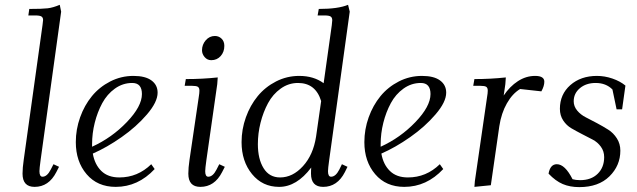

<svg xmlns="http://www.w3.org/2000/svg" viewBox="-20 -766 2635 794"><path d="M73.2 -47.9Q73.2 -71.8 78.1 -105L155.8 -662.1Q158.2 -681.6 158.2 -683.1Q158.2 -693.4 151.4 -697.8Q144.5 -702.1 127 -702.1H97.2L101.1 -729Q154.8 -729 177.2 -731.7Q199.7 -734.4 227.1 -746.1L232.9 -717.8L147.9 -104Q143.1 -68.8 143.1 -58.1Q143.1 -35.2 155.8 -35.2Q174.8 -35.2 189.9 -64.9L201.2 -86.9L224.1 -76.2L212.9 -54.2Q181.6 6.8 123 6.8Q73.2 6.8 73.2 -47.9Z M293.5 -178.2Q293.5 -231 311.3 -280.8Q329.1 -330.6 360.1 -368.4Q391.1 -406.2 436 -429.2Q481 -452.1 531.7 -452.1Q581.1 -452.1 606.4 -433.3Q631.8 -414.6 631.8 -382.8Q631.8 -344.2 587.9 -293Q543.9 -241.7 482.9 -199Q421.9 -156.2 363.8 -130.9Q371.6 -85.9 398.9 -59.1Q426.3 -32.2 473.6 -32.2Q549.3 -32.2 605.5 -86.9L619.6 -66.9Q550.8 6.8 458.5 6.8Q382.8 6.8 338.1 -45.7Q293.5 -98.1 293.5 -178.2ZM360.8 -159.2Q442.4 -196.3 504.6 -261.2Q566.9 -326.2 566.9 -377Q566.9 -422.9 526.9 -422.9Q487.8 -422.9 455.3 -399.7Q422.9 -376.5 402.8 -339.4Q382.8 -302.2 371.8 -258.3Q360.8 -214.4 360.8 -169.9Z M743.7 -411.1 748.5 -439Q817.4 -439 880.4 -445.8L878.4 -418L833.5 -104Q828.6 -68.8 828.6 -58.1Q828.6 -35.2 841.3 -35.2Q860.4 -35.2 875.5 -64.9L886.7 -86.9L909.7 -76.2L898.4 -54.2Q867.2 6.8 808.6 6.8Q758.8 6.8 758.8 -47.9Q758.8 -71.8 763.7 -105L801.8 -363.8Q804.7 -380.9 804.7 -391.1Q804.7 -402.8 798.3 -407Q792 -411.1 774.4 -411.1ZM815.4 -558.1Q815.4 -581.5 830.8 -599.4Q846.2 -617.2 868.7 -617.2Q884.8 -617.2 896.2 -606.2Q907.7 -595.2 907.7 -576.2Q907.7 -551.3 892.6 -534.2Q877.4 -517.1 853.5 -517.1Q837.4 -517.1 826.4 -529.8Q815.4 -542.5 815.4 -558.1Z M979 -178.2Q979 -231 996.8 -280.8Q1014.6 -330.6 1045.7 -368.4Q1076.7 -406.2 1121.6 -429.2Q1166.5 -452.1 1217.3 -452.1Q1277.3 -452.1 1318.4 -421.9L1352.1 -662.1Q1354 -675.8 1354 -682.1Q1354 -693.4 1347.2 -697.8Q1340.3 -702.1 1323.2 -702.1H1293.5L1298.3 -729Q1378.4 -729 1419.4 -746.1L1426.3 -717.8L1341.3 -104Q1336.4 -68.8 1336.4 -58.1Q1336.4 -35.2 1349.1 -35.2Q1368.2 -35.2 1383.3 -64.9L1394 -86.9L1417 -76.2L1406.2 -54.2Q1375 6.8 1316.4 6.8Q1266.1 6.8 1266.1 -47.9Q1266.1 -64.5 1267.1 -73.2Q1207 6.8 1134.3 6.8Q1065.4 6.8 1022.2 -46.1Q979 -99.1 979 -178.2ZM1046.4 -169.9Q1046.4 -108.4 1070.1 -70.3Q1093.8 -32.2 1138.2 -32.2Q1190.4 -32.2 1232.9 -78.9Q1275.4 -125.5 1287.1 -201.2L1308.1 -348.1Q1285.2 -422.9 1212.4 -422.9Q1173.3 -422.9 1140.9 -399.7Q1108.4 -376.5 1088.4 -339.4Q1068.4 -302.2 1057.4 -258.3Q1046.4 -214.4 1046.4 -169.9Z M1486.8 -178.2Q1486.8 -231 1504.6 -280.8Q1522.5 -330.6 1553.5 -368.4Q1584.5 -406.2 1629.4 -429.2Q1674.3 -452.1 1725.1 -452.1Q1774.4 -452.1 1799.8 -433.3Q1825.2 -414.6 1825.2 -382.8Q1825.2 -344.2 1781.2 -293Q1737.3 -241.7 1676.3 -199Q1615.2 -156.2 1557.1 -130.9Q1564.9 -85.9 1592.3 -59.1Q1619.6 -32.2 1667 -32.2Q1742.7 -32.2 1798.8 -86.9L1813 -66.9Q1744.1 6.8 1651.9 6.8Q1576.2 6.8 1531.5 -45.7Q1486.8 -98.1 1486.8 -178.2ZM1554.2 -159.2Q1635.7 -196.3 1698 -261.2Q1760.3 -326.2 1760.3 -377Q1760.3 -422.9 1720.2 -422.9Q1681.2 -422.9 1648.7 -399.7Q1616.2 -376.5 1596.2 -339.4Q1576.2 -302.2 1565.2 -258.3Q1554.2 -214.4 1554.2 -169.9Z M1937 -411.1 1941.9 -439Q2008.8 -439 2071.8 -445.8L2069.8 -418L2063 -371.1Q2088.4 -408.7 2121.8 -430.4Q2155.3 -452.1 2192.9 -452.1Q2231 -452.1 2231 -428.2Q2231 -410.2 2218.8 -388.2L2130.9 -397.9Q2099.1 -378.9 2076.2 -338.6Q2053.2 -298.3 2044.9 -244.1L2009.8 0L1941.9 6.8L1943.8 -17.1L1994.1 -363.8Q1997.1 -380.9 1997.1 -391.1Q1997.1 -402.8 1990.7 -407Q1984.4 -411.1 1966.8 -411.1Z M2248.5 -47.9Q2255.4 -86.9 2282.7 -86.9Q2316.4 -86.9 2347.7 -24.9Q2360.8 -21 2379.4 -21Q2424.8 -21 2451.7 -47.4Q2478.5 -73.7 2478.5 -116.2Q2478.5 -140.6 2464.8 -159.4Q2451.2 -178.2 2430.9 -188.7Q2410.6 -199.2 2387 -211.4Q2363.3 -223.6 2343 -235.4Q2322.8 -247.1 2309.1 -267.8Q2295.4 -288.6 2295.4 -315.9Q2295.4 -376 2338.6 -414.1Q2381.8 -452.1 2448.7 -452.1Q2480.5 -452.1 2512.5 -441.2Q2544.4 -430.2 2566.4 -412.1L2552.7 -314H2529.8L2512.7 -396Q2485.8 -422.9 2443.4 -422.9Q2403.8 -422.9 2378.2 -401.4Q2352.5 -379.9 2352.5 -347.2Q2352.5 -326.2 2366.9 -308.8Q2381.3 -291.5 2402.6 -280.8Q2423.8 -270 2449 -256.6Q2474.1 -243.2 2495.4 -229.7Q2516.6 -216.3 2531 -193.8Q2545.4 -171.4 2545.4 -143.1Q2545.4 -81.1 2500.2 -36.6Q2455.1 7.8 2375.5 7.8Q2336.9 7.8 2307.1 -4.9Q2277.3 -17.6 2248.5 -47.9Z"/></svg>

Font: Dihjauti
Style: Italic
Weight: 400
Italic angle: -9°
Designer: T. Christopher White
Version: Version 3.0.0